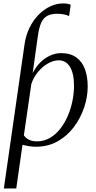

<svg xmlns="http://www.w3.org/2000/svg" viewBox="-20 -848 559 1122"><path d="M2.5 253.5 123 -586Q130.5 -641 152.5 -685.8Q174.5 -730.5 206 -762.2Q237.5 -794 274.2 -811Q311 -828 349 -828Q363.5 -828 374.5 -826Q385.5 -824 393.5 -820L383.5 -754Q369.5 -761 352 -764.2Q334.5 -767.5 315.5 -767.5Q280 -767.5 257 -755.8Q234 -744 221 -715.5Q208 -687 201 -636L171 -421Q188.5 -455.5 214.2 -481.8Q240 -508 271.8 -522.8Q303.5 -537.5 337 -537.5Q391 -537.5 425.5 -512.8Q460 -488 476.2 -444Q492.5 -400 492.5 -342.5Q492.5 -282 471.8 -220Q451 -158 412 -106Q373 -54 317 -22.2Q261 9.5 190 9.5Q170 9.5 149.8 6.2Q129.5 3 111.5 -2L75 253.5ZM195 -22Q237 -22 271.5 -42Q306 -62 332.2 -95.8Q358.5 -129.5 376.5 -171.5Q394.5 -213.5 403.5 -258.8Q412.5 -304 412.5 -346.5Q412.5 -418 389.2 -456.8Q366 -495.5 323 -495.5Q292 -495.5 259.8 -477Q227.5 -458.5 201.8 -427.2Q176 -396 163 -357L119.5 -57Q130.5 -41 149.5 -31.5Q168.5 -22 195 -22Z"/></svg>

Font: Merriweather 96pt Light
Style: Italic
Weight: 300
Italic angle: -7.8°
Version: Version 2.101